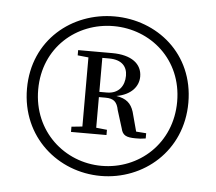

<svg xmlns="http://www.w3.org/2000/svg" viewBox="-39 -812 576 512"><g transform="rotate(5 248.5 -555.5)"><path d="M62 -557C62 -670 149 -743 248 -743C347 -743 434 -670 434 -557C434 -445 348 -369 248 -369C149 -369 62 -445 62 -557ZM32 -557C32 -427 134 -342 248 -342C362 -342 464 -427 464 -557C464 -688 362 -769 248 -769C135 -769 32 -688 32 -557ZM188 -452H254V-466L225 -469V-551H243C265 -551 274 -542 278 -521L293 -473C297 -455 307 -450 332 -450C342 -450 347 -450 359 -452V-466L332 -468L318 -520C311 -542 298 -554 271 -558C311 -565 330 -589 330 -615C330 -649 302 -671 250 -671H159V-657L188 -654V-469L159 -466V-452ZM225 -656H243C278 -656 292 -638 292 -614C292 -587 277 -565 245 -565H225Z"/></g></svg>

Font: Noto Serif KR Light
Style: Regular
Weight: 300
Designer: Ryoko NISHIZUKA 西塚涼子 (kana & ideographs); Frank Grießhammer (Latin, Greek & Cyrillic); Wenlong ZHANG 张文龙 (bopomofo); San
Foundry: Adobe
Version: Version 2.001;hotconv 1.1.0;makeotfexe 2.6.0